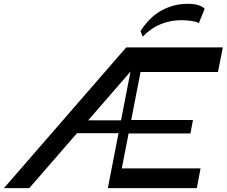

<svg xmlns="http://www.w3.org/2000/svg" viewBox="-74 -976 1176 996"><path d="M632 -602.6 657.3 -730H1082L1056.7 -602.6ZM485.4 0 627.4 -730H679.9L537.9 0ZM-53.6 0 580.6 -730H711.9L77.8 0ZM515.3 0 534.8 -102.3H966.4L947 0ZM579.4 -283.6 592.9 -353.6H927.2L913.8 -283.6ZM275.4 -285.2 311.2 -351.9H563L550.7 -285.2ZM666.4 -785.7 654.9 -814.9Q703.7 -890 766.5 -923.1Q829.2 -956.2 898.9 -956.2Q931.5 -956.2 953.4 -949.6Q975.4 -943.1 987.9 -930.7L957.6 -856.4Q942.5 -864 918.2 -867.6Q893.9 -871.2 863.8 -871.2Q811.2 -871.2 760.1 -850.8Q709 -830.3 666.4 -785.7Z"/></svg>

Font: Savate ExtraLight
Style: Italic
Weight: 200
Italic angle: -11°
Designer: Max Esnée
Foundry: Plomb Type
Version: Version 2.000